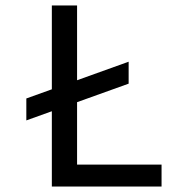

<svg xmlns="http://www.w3.org/2000/svg" viewBox="-20 -680 630 700"><path d="M76 -321 449 -455V-375L76 -241ZM169 0V-660H261V0ZM199 0V-80H569V0Z"/></svg>

Font: Bricolage Grotesque
Style: Regular
Weight: 400
Designer: Mathieu Triay
Foundry: Atelier Triay
Version: Version 1.001;gftools[0.9.33.dev8+g029e19f]